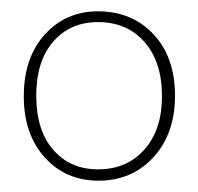

<svg xmlns="http://www.w3.org/2000/svg" viewBox="-20 -573 350 339"><path d="M154 -254Q96 -254 59 -295Q22 -336 22 -403Q22 -471 59 -512Q96 -553 153 -553Q213 -553 251 -512.5Q289 -472 289 -404Q289 -337 251 -295.5Q213 -254 154 -254ZM153 -274Q204 -274 235 -309Q266 -344 266 -403Q266 -464 235 -499Q204 -534 153 -534Q104 -534 74 -499.5Q44 -465 44 -404Q44 -343 74 -308.5Q104 -274 153 -274Z"/></svg>

Font: Zain ExtraLight
Style: Regular
Weight: 200
Designer: Zain,Boutros
Foundry: Mobile Telecommunications Company (Zain), 2024
Version: Version 1.51; ttfautohint (v1.8.4)